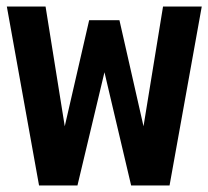

<svg xmlns="http://www.w3.org/2000/svg" viewBox="-20 -570 640 590"><path d="M600 -550 501 0H383L301 -348L218 0H100L1 -550H120L179 -182L254 -508H347L421 -182L481 -550Z"/></svg>

Font: Tiny
Style: Bold
Weight: 700
Monospace: yes
Designer: Philipp Nurullin, Konstantin Bulenkov
Foundry: JetBrains
Version: Version 2.251; ttfautohint (v1.8.4.7-5d5b)